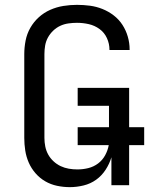

<svg xmlns="http://www.w3.org/2000/svg" viewBox="-20 -763 640 791"><path d="M268 8Q241 8 215 2.5Q189 -3 166.5 -16Q144 -29 126.5 -49Q109 -69 98.5 -93Q88 -117 84 -143Q80 -169 80 -195V-540Q80 -568 85.5 -596Q91 -624 105 -648.5Q119 -673 140 -692Q161 -711 187 -722.5Q213 -734 241 -738.5Q269 -743 297 -743Q324 -743 350.5 -739.5Q377 -736 402 -726Q427 -716 448.5 -699.5Q470 -683 484.5 -660.5Q499 -638 506.5 -612Q514 -586 514 -560Q514 -559 514 -558Q514 -557 514 -557H431Q431 -557 431 -557.5Q431 -558 431 -558Q431 -583 420.5 -606Q410 -629 390 -643.5Q370 -658 346 -663.5Q322 -669 297 -669Q280 -669 262 -666.5Q244 -664 228 -656.5Q212 -649 199 -636.5Q186 -624 177.5 -608.5Q169 -593 166 -575.5Q163 -558 163 -540V-195Q163 -177 166.5 -159.5Q170 -142 178.5 -126.5Q187 -111 200.5 -98.5Q214 -86 230 -78.5Q246 -71 263.5 -68Q281 -65 299 -65Q322 -65 344 -70.5Q366 -76 384 -89.5Q402 -103 413 -123Q424 -143 428 -165H300V-239H429V-327H300V-401H512V-239H574V-165H512V0H439V-115Q431 -88 415 -63.5Q399 -39 376 -22.5Q353 -6 324.5 1Q296 8 268 8Z"/></svg>

Font: Iosevka Curly Extended
Style: Regular
Weight: 400
Width: 7
Monospace: yes
Designer: Belleve Invis
Foundry: Belleve Invis
Version: Version 11.1.0; ttfautohint (v1.8.3)